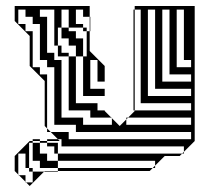

<svg xmlns="http://www.w3.org/2000/svg" viewBox="-20 -570 715 640"><path d="M449 -490V-514H429V-490ZM269 -382V-466H257V-478H209V-538H185V-478H209V-466H233V-442H257V-382ZM617 -346V-370H593V-538H569V-346ZM617 -298V-322H545V-538H521V-298ZM617 -250V-274H497V-538H473V-250ZM617 -202V-226H429V-202ZM617 -106V-130H233V-154H161V-346H137V-370H113V-490H89V-514H65V-538H41V-490H65V-466H89V-346H113V-322H137V-142L149 -130H209V-106ZM161 -94V-100H137V-94ZM353 -154V-176L351 -178H281V-202H209V-382H173V-394H209V-382H233V-226H305V-202H329V-200L351 -178H353V-176L379 -150L401 -172V-178H407L401 -172V-154H617V-178H407L429 -200V-202H425V-538H429V-514H449V-538H429V-550H629V-100L593 -64V-58H587L593 -64V-82H173V-58H587L579 -50H529L497 -18V-10H489L497 -18V-34H173V-58H161V-82H137V-94H113V-100H137V-106H173L179 -100H161V-94H173V-82H185V-106H173L149 -130H137V-142L129 -150V-300L79 -350V-450L29 -500V-550H279V-514H281V-490H279V-514H257V-538H233V-490H257V-478H269V-466H279V-400L329 -350V-298H305V-370H281V-274H329V-250H257V-382H233V-418H209V-442H185V-478H173V-418H185V-394H173V-418H161V-538H113V-514H137V-394H161V-370H185V-178H257V-154ZM89 38V2H77V-10H65V-58H41V12L43 14H65V36L67 38ZM449 -466V-490H429V-466ZM449 -442V-466H429V-442ZM281 -466H279V-490H281ZM449 -418V-442H429V-418ZM449 -394V-418H429V-394ZM449 -370V-394H429V-370ZM449 -346V-370H429V-346ZM449 -322V-346H429V-322ZM449 -298V-322H429V-298ZM449 -274V-298H429V-274ZM449 -250V-274H429V-250ZM449 -250H429V-226H449ZM79 50 67 38H65V36L43 14H41V12L29 0V-50L79 -100H89V-106H113V-100H89V-94H113V-58H137V-34H173V-10H489L479 0H173V2H127L129 0H173V-10H113V-34H89V-94H77V-10H89V2H127Z"/></svg>

Font: Rubik Broken Fax
Style: Regular
Weight: 400
Designer: Hubert and Fischer, NaN
Foundry: Hubert and Fischer, NaN
Version: Version 2.201